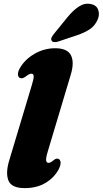

<svg xmlns="http://www.w3.org/2000/svg" viewBox="-20 -982 543 1015"><path d="M354 -587 232.5 -181Q221.5 -144.5 224 -132.8Q226.5 -121 236.5 -121Q247.5 -121 264.5 -136Q278.5 -147 289.5 -142Q298.5 -138 300.2 -124.5Q302 -111 291 -88.5Q268 -44 221.8 -15.8Q175.5 12.5 110.5 12.5Q40.5 12.5 24.5 -28Q8.5 -68.5 29.5 -136.5L148.5 -533Q159 -567 158 -579.8Q157 -592.5 145.5 -592.5Q134 -592.5 113.5 -575.5Q97.5 -565 86.5 -569.5Q76.5 -573 75 -586.8Q73.5 -600.5 84.5 -621Q111.5 -668 162.5 -697.5Q213.5 -727 272 -727Q336 -727 355 -689.8Q374 -652.5 354 -587ZM337.5 -892Q367.5 -928.5 398 -948Q428.5 -967.5 460.5 -960.5Q491 -954.5 499.5 -928.8Q508 -903 495.5 -877Q482 -846 455.5 -828Q429 -810 388 -796L288 -762.5Q277 -758.5 266.5 -759.5Q256 -760.5 252.5 -768Q248.5 -776 253.2 -785Q258 -794 266 -804Z"/></svg>

Font: Fraunces 72pt S050 Black
Style: Italic
Weight: 900
Italic angle: -16°
Version: Version 1.000; ttfautohint (v1.8.3)